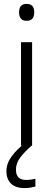

<svg xmlns="http://www.w3.org/2000/svg" viewBox="-20 -749 273 987"><path d="M117 -729Q156 -729 156 -686Q156 -642 117 -642Q78 -642 78 -686Q78 -729 117 -729ZM145 -532V0H88V-532ZM62 123Q62 176 114 176Q129 176 141 174Q153 172 162 170V210Q150 213 136.5 215.5Q123 218 106 218Q62 218 37.5 195.5Q13 173 13 130Q13 91 40.5 54Q68 17 109 -13L142 0Q108 30 85 59.5Q62 89 62 123Z"/></svg>

Font: Noto Sans Arabic Light
Style: Regular
Weight: 300
Designer: Monotype Design Team, Nadine Chahine, Nizar Qandah and Khaled Hosny
Foundry: Monotype Imaging Inc.
Version: Version 2.012; ttfautohint (v1.8.4.7-5d5b)